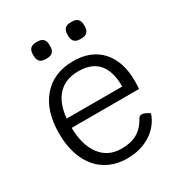

<svg xmlns="http://www.w3.org/2000/svg" viewBox="-177 -855 914 982"><g transform="rotate(-30 280.0 -364.0)"><path d="M518 -268H120Q122 -164 166.5 -106Q211 -48 290 -48Q344 -48 381.5 -69Q419 -90 444 -136Q451 -149 465 -149Q481 -149 509 -130Q487 -65 428 -27.5Q369 10 290 10Q217 10 162.5 -24.5Q108 -59 79 -123.5Q50 -188 50 -276Q50 -409 116 -484.5Q182 -560 297 -560Q402 -560 461 -495Q520 -430 520 -314Q520 -291 518 -268ZM450 -322Q450 -502 294 -502Q218 -502 174 -456Q130 -410 122 -322ZM136 -684V-693Q136 -738 181 -738H189Q234 -738 234 -693V-684Q234 -639 189 -639H181Q136 -639 136 -684ZM340 -684V-693Q340 -738 385 -738H393Q438 -738 438 -693V-684Q438 -639 393 -639H385Q340 -639 340 -684Z"/></g></svg>

Font: Krub
Style: Regular
Weight: 400
Designer: Ekaluck Peanpanawate
Foundry: Cadson Demak Co.,Ltd.
Version: Version 1.000; ttfautohint (v1.6)